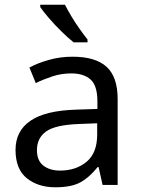

<svg xmlns="http://www.w3.org/2000/svg" viewBox="-20 -786 601 816"><path d="M288 -545Q386 -545 433 -502Q480 -459 480 -365V0H416L399 -76H395Q360 -32 321.5 -11Q283 10 215 10Q142 10 94 -28.5Q46 -67 46 -149Q46 -229 109 -272.5Q172 -316 303 -320L394 -323V-355Q394 -422 365 -448Q336 -474 283 -474Q241 -474 203 -461.5Q165 -449 132 -433L105 -499Q140 -518 188 -531.5Q236 -545 288 -545ZM314 -259Q214 -255 175.5 -227Q137 -199 137 -148Q137 -103 164.5 -82Q192 -61 235 -61Q303 -61 348 -98.5Q393 -136 393 -214V-262ZM256 -766Q267 -744 283.5 -716.5Q300 -689 318.5 -663Q337 -637 352 -618V-606H293Q270 -624 241 -652.5Q212 -681 187.5 -709.5Q163 -738 151 -756V-766Z"/></svg>

Font: Noto Sans Rejang
Style: Regular
Weight: 400
Designer: Monotype Design Team
Foundry: Monotype Imaging Inc.
Version: Version 2.001; ttfautohint (v1.8.4.7-5d5b)